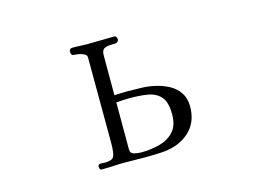

<svg xmlns="http://www.w3.org/2000/svg" viewBox="-78 -687 1155 831"><g transform="rotate(-15 500.0 -271.0)"><path d="M641 -152Q641 -207 619.5 -231Q598 -255 562 -261Q526 -267 481 -267Q466 -267 451 -266Q436 -265 421 -264V-54Q421 -35 438 -31Q455 -27 469 -27Q511 -27 550.5 -37Q590 -47 615.5 -74Q641 -101 641 -152ZM725 -165Q725 -110 698 -73Q671 -36 621 -17Q590 -6 552.5 -4Q515 -2 482 -2Q458 -2 434.5 -2.5Q411 -3 387 -3Q362 -3 337 -1.5Q312 0 286 0Q279 0 277 -5Q275 -10 275 -15Q275 -26 288 -26Q292 -26 296 -25.5Q300 -25 304 -25Q327 -25 338.5 -31.5Q350 -38 352 -63Q354 -79 354 -95Q354 -111 354 -126Q354 -215 353.5 -305Q353 -395 353 -484Q353 -494 342.5 -499.5Q332 -505 319 -507.5Q306 -510 298 -510Q290 -510 287 -515Q284 -520 284 -527Q284 -542 300 -542Q317 -542 333.5 -541Q350 -540 366 -540Q396 -540 426.5 -541Q457 -542 487 -542Q492 -542 495 -536.5Q498 -531 498 -527Q498 -517 487 -512Q483 -511 477.5 -511Q472 -511 467 -511Q448 -511 434.5 -505Q421 -499 421 -476V-296Q436 -297 451 -297.5Q466 -298 481 -298L535 -297Q566 -297 599.5 -290Q633 -283 661.5 -268Q690 -253 707.5 -227.5Q725 -202 725 -165Z"/></g></svg>

Font: Kaisei Tokumin
Style: Regular
Weight: 400
Designer: Font-Kai, 金井和夫
Foundry: KAZUO KANAI
Version: Version 5.003